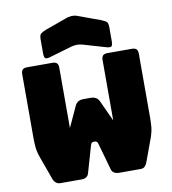

<svg xmlns="http://www.w3.org/2000/svg" viewBox="-102 -1065 1034 1153"><g transform="rotate(-10 415.5 -488.5)"><path d="M586 -720H735Q754 -720 762.5 -711.5Q771 -703 771 -684V-296Q771 -264 768.5 -236.5Q766 -209 753 -172L703 -36Q698 -21 688.5 -10.5Q679 0 663 0H530Q514 0 501 -7Q488 -14 484 -30L438 -193Q435 -203 430.5 -206.5Q426 -210 420 -210H411Q405 -210 400.5 -206.5Q396 -203 393 -193L346 -30Q342 -15 331 -7.5Q320 0 304 0H172Q156 0 144.5 -10Q133 -20 128 -36L78 -174Q65 -211 62.5 -238.5Q60 -266 60 -298V-684Q60 -703 68.5 -711.5Q77 -720 96 -720H250Q269 -720 277.5 -711.5Q286 -703 286 -684V-316L344 -442Q352 -459 365 -466Q378 -473 397 -473H439Q458 -473 471 -466Q484 -459 492 -442L550 -316V-684Q550 -703 558.5 -711.5Q567 -720 586 -720ZM383 -797 246 -757Q221 -749 213 -755Q205 -761 205 -788V-869Q205 -896 213.5 -904Q222 -912 246 -922L374 -968Q383 -972 393.5 -974Q404 -976 413 -977Q422 -977 430 -976Q438 -975 445 -972L582 -922Q607 -912 615.5 -904Q624 -896 624 -869V-788Q624 -761 616 -755Q608 -749 582 -757L445 -797Q428 -801 414 -801Q400 -801 383 -797Z"/></g></svg>

Font: Bungee
Style: Regular
Weight: 400
Designer: David Jonathan Ross
Foundry: David Jonathan Ross
Version: Version 1.001;PS 1.0;hotconv 1.0.72;makeotf.lib2.5.5900